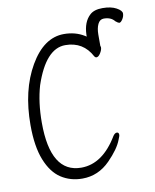

<svg xmlns="http://www.w3.org/2000/svg" viewBox="-89 -868 763 947"><g transform="rotate(-10 292.5 -394.5)"><path d="M381 -680 389 -675V-684Q391 -748 426 -780Q447 -800 489.5 -800Q532 -800 558.5 -785.5Q585 -771 585 -756.5Q585 -742 576 -728Q567 -714 559 -714Q553 -715 541 -725Q523 -748 487 -748Q467 -748 457 -727Q447 -706 447 -674V-618Q449 -614 449 -610Q449 -598 439 -582Q429 -566 419 -566Q413 -566 409 -572Q367 -652 277 -652Q179 -652 121 -479Q97 -397 97 -295Q97 -43 251 -43Q358 -43 434 -170Q443 -183 453 -183Q463 -183 463 -169Q463 -165 455 -146Q439 -103 386 -49Q327 11 247 11Q187 11 140.5 -19.5Q94 -50 67 -118Q40 -186 40 -293Q40 -467 109.5 -587Q179 -707 280 -707Q337 -707 381 -680Z"/></g></svg>

Font: Moon Stars Kai T HW Light
Style: Regular
Weight: 300
Designer: GuiWonder
Version: Version 1.101